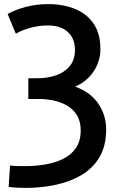

<svg xmlns="http://www.w3.org/2000/svg" viewBox="-20 -729 590 935"><path d="M106 186Q90 186 64.5 185Q39 184 22 181L29 77Q43 79 64.5 79.5Q86 80 101 80Q151 80 199.5 72Q248 64 287 45Q326 26 349.5 -8Q373 -42 373 -94Q373 -139 354 -169Q335 -199 304.5 -216Q274 -233 239 -240Q204 -247 171 -247H118V-348H163Q213 -348 254 -362.5Q295 -377 320 -407.5Q345 -438 345 -485Q345 -542 310 -573.5Q275 -605 213 -605Q169 -605 127.5 -593.5Q86 -582 57 -565L17 -661Q53 -681 104.5 -695Q156 -709 215 -709Q288 -709 345.5 -685.5Q403 -662 436 -613.5Q469 -565 469 -489Q469 -433 437.5 -383.5Q406 -334 346 -307Q420 -281 458.5 -224.5Q497 -168 497 -99Q497 -19 465 35.5Q433 90 377.5 123Q322 156 251.5 171Q181 186 106 186Z"/></svg>

Font: Ubuntu Sans SemiBold
Style: Regular
Weight: 600
Designer: Dalton Maag Ltd
Foundry: Dalton Maag Ltd
Version: Version 1.006; ttfautohint (v1.8.4.7-5d5b)